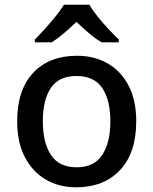

<svg xmlns="http://www.w3.org/2000/svg" viewBox="-20 -786 651 816"><path d="M559 -271Q559 -136 490 -63Q421 10 304 10Q231 10 174.5 -23Q118 -56 85.5 -118.5Q53 -181 53 -271Q53 -404 121 -476.5Q189 -549 307 -549Q381 -549 437.5 -516.5Q494 -484 526.5 -422Q559 -360 559 -271ZM162 -271Q162 -180 196.5 -127.5Q231 -75 306 -75Q380 -75 414.5 -127.5Q449 -180 449 -271Q449 -361 414.5 -412Q380 -463 305 -463Q230 -463 196 -412Q162 -361 162 -271ZM360 -766Q373 -743 395 -715.5Q417 -688 441.5 -662Q466 -636 485 -618V-606H412Q385 -622 358.5 -644.5Q332 -667 305 -693Q278 -667 252 -645Q226 -623 200 -606H128V-618Q147 -637 170.5 -663Q194 -689 216 -716Q238 -743 252 -766Z"/></svg>

Font: Noto Sans Lao Looped Medium
Style: Regular
Weight: 500
Designer: Mark Frömberg, Ben Mitchell
Foundry: The Fontpad Ltd
Version: Version 1.002; ttfautohint (v1.8.4.7-5d5b)